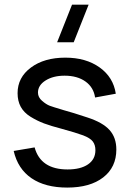

<svg xmlns="http://www.w3.org/2000/svg" viewBox="-20 -808 570 842"><path d="M303.2 -622.6H230.5L295.9 -787.6H368.7ZM274.9 14.6Q178.2 14.6 118.2 -26.4Q58.1 -67.4 40 -146L131.8 -161.6Q158.2 -64.9 276.4 -64.9Q333.5 -64.9 366 -87.2Q398.4 -109.4 398.4 -149.4Q398.4 -172.4 387 -187.5Q375.5 -202.6 344.7 -214.4Q313 -226.1 250.5 -243.2Q203.6 -255.4 173.1 -266.8Q142.6 -278.3 113.8 -296.1Q85 -314 71 -339.6Q57.1 -365.2 57.1 -399.4Q57.1 -468.3 115.5 -511.7Q173.8 -555.2 266.6 -555.2Q356.9 -555.2 417 -512.2Q477.1 -469.2 487.8 -397L397 -380.4Q390.6 -424.8 355 -450.4Q319.3 -476.1 263.2 -476.1Q213.4 -476.1 179.9 -455.1Q146.5 -434.1 146.5 -401.9Q146.5 -381.3 164.6 -365.7Q182.6 -350.1 198.2 -344.2Q213.9 -338.4 249 -328.1Q255.4 -326.2 258.3 -325.2Q298.3 -314.5 362.8 -293Q430.7 -271 460.4 -237.8Q490.2 -204.6 490.2 -152.3Q490.2 -74.7 432.6 -30Q375 14.6 274.9 14.6Z"/></svg>

Font: Vela Sans Med
Style: Regular
Weight: 500
Designer: Principal design: Mikhail Sharanda - project Manrope.
Design modification: Ravid Balaliev
Foundry: Mikhail Sharanda
Version: Version 1.001